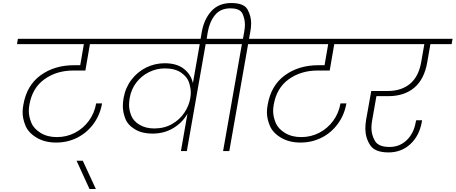

<svg xmlns="http://www.w3.org/2000/svg" viewBox="-20 -996 3004 1266"><path d="M464 -531Q353 -531 273 -473.5Q193 -416 174 -306Q170 -284 170 -264Q170 -227 186.5 -187Q203 -147 248 -119.5Q293 -92 355 -92Q419 -92 474 -120.5Q529 -149 566 -199.5Q603 -250 614 -314H653Q640 -239 597 -180Q554 -121 490 -88.5Q426 -56 350 -56Q276 -56 222 -88Q168 -120 148.5 -166.5Q129 -213 129 -256Q129 -279 134 -305Q156 -433 247.5 -499.5Q339 -566 468 -566H509L533 -705H92L98 -740H815L809 -705H573L543 -531Z M570 250 485 64H526L612 250Z M1494 -740 1488 -705H1336L1212 0H1173L1216 -246Q1183 -188 1123 -151.5Q1063 -115 984 -115Q917 -115 869.5 -143.5Q822 -172 806 -214.5Q790 -257 790 -296Q790 -322 795 -350Q807 -418 846.5 -470Q886 -522 943.5 -550.5Q1001 -579 1066 -579Q1145 -579 1192 -542.5Q1239 -506 1252 -448L1297 -705H745L751 -740ZM997 -149Q1064 -149 1115 -178.5Q1166 -208 1196 -253.5Q1226 -299 1234 -345V-346Q1238 -366 1238 -385Q1238 -414 1227 -450.5Q1216 -487 1175.5 -516Q1135 -545 1067 -545Q1013 -545 963.5 -521Q914 -497 879.5 -452.5Q845 -408 835 -349Q831 -325 831 -304Q831 -270 845.5 -233.5Q860 -197 900.5 -173Q941 -149 997 -149Z M1773 -740 1767 -705H1616L1492 0H1451L1575 -705H1424L1430 -740H1582L1590 -785Q1595 -811 1595 -833Q1595 -870 1579 -905.5Q1563 -941 1499 -941Q1434 -941 1398 -897Q1362 -853 1350 -785L1341 -729H1301L1310 -783Q1325 -869 1373.5 -922.5Q1422 -976 1505 -976Q1589 -976 1612.5 -933Q1636 -890 1636 -842Q1636 -815 1630 -783L1622 -740Z M2075 -531Q1964 -531 1884 -473.5Q1804 -416 1785 -306Q1781 -284 1781 -264Q1781 -227 1797.5 -187Q1814 -147 1859 -119.5Q1904 -92 1966 -92Q2030 -92 2085 -120.5Q2140 -149 2177 -199.5Q2214 -250 2225 -314H2264Q2251 -239 2208 -180Q2165 -121 2101 -88.5Q2037 -56 1961 -56Q1887 -56 1833 -88Q1779 -120 1759.5 -166.5Q1740 -213 1740 -256Q1740 -279 1745 -305Q1767 -433 1858.5 -499.5Q1950 -566 2079 -566H2120L2144 -705H1703L1709 -740H2426L2420 -705H2184L2154 -531Z M2462 -362 2434 -203Q2429 -176 2429 -153Q2429 -106 2452.5 -66.5Q2476 -27 2548 -27Q2615 -27 2661.5 -71.5Q2708 -116 2721 -189L2724 -203H2763L2761 -190Q2744 -99 2685 -45Q2626 9 2542 9Q2451 9 2420 -40Q2389 -89 2389 -148Q2389 -175 2394 -206L2428 -396H2536Q2626 -396 2683 -443Q2740 -490 2757 -585L2778 -705H2356L2362 -740H2964L2958 -705H2818L2797 -585Q2778 -474 2712 -418Q2646 -362 2540 -362Z"/></svg>

Font: Fz Poppins ExtLt
Style: Italic
Weight: 200
Italic angle: -10°
Designer: Ninad Kale (Devanagari), Jonny Pinhorn (Latin)
Foundry: Indian Type Foundry
Version: Vit hóa bi Vntype.Com & FontZin.Com